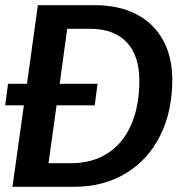

<svg xmlns="http://www.w3.org/2000/svg" viewBox="-32 -720 724 740"><path d="M632 -413Q632 -290 585 -196.5Q538 -103 452 -51.5Q366 0 253 0H16L60 -314H-12L-1 -397H72L114 -700H334Q426 -700 493 -665.5Q560 -631 596 -566Q632 -501 632 -413ZM505 -409Q505 -506 456 -557.5Q407 -609 315 -609H227L198 -397H344L333 -314H186L155 -91H242Q323 -91 382.5 -129Q442 -167 473.5 -239Q505 -311 505 -409Z"/></svg>

Font: Krub SemiBold
Style: Italic
Weight: 600
Italic angle: -8°
Designer: Ekaluck Peanpanawate
Foundry: Cadson Demak Co.,Ltd.
Version: Version 1.000; ttfautohint (v1.6)